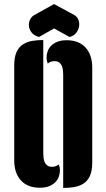

<svg xmlns="http://www.w3.org/2000/svg" viewBox="-20 -925 524 945"><path d="M344 -852Q358 -844 364 -832Q370 -820 370 -805Q370 -785 357.5 -766.5Q345 -748 322 -743L246 -785L172 -743Q146 -750 134 -767Q122 -784 122 -802Q122 -817 129 -830.5Q136 -844 149 -851L246 -905ZM291 -559Q291 -570 289.5 -581.5Q288 -593 283.5 -602.5Q279 -612 270.5 -618Q262 -624 247 -624Q228 -624 215 -612Q209 -628 209 -641Q209 -657 214.5 -672.5Q220 -688 232 -700Q244 -712 262.5 -719.5Q281 -727 308 -727Q368 -727 401 -691Q434 -655 434 -592V-125Q434 -83 422 -58Q410 -33 389.5 -20.5Q369 -8 343.5 -4Q318 0 291 0ZM193 -169Q193 -158 194.5 -146.5Q196 -135 200.5 -125.5Q205 -116 213.5 -110Q222 -104 237 -104Q255 -104 269 -116Q272 -108 273.5 -101.5Q275 -95 275 -87Q275 -71 269.5 -55.5Q264 -40 252 -28Q240 -16 221.5 -8.5Q203 -1 176 -1Q116 -1 83 -37Q50 -73 50 -136V-603Q50 -645 62 -670Q74 -695 94.5 -707.5Q115 -720 140.5 -724Q166 -728 193 -728Z"/></svg>

Font: Kenia
Style: Regular
Weight: 400
Designer: Julia Petretta
Foundry: Julia Petretta
Version: Version 1.001